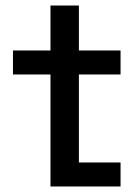

<svg xmlns="http://www.w3.org/2000/svg" viewBox="-20 -676 507 696"><path d="M163 0H417V-87H266V-406H417V-493H266V-656H163V-493H27V-406H163Z"/></svg>

Font: Meta Space Medium
Style: Regular
Weight: 500
Designer: Meta Pool / Florian Karsten
Foundry: Meta Pool / Florian Karsten
Version: Version 2.000;Glyphs 3.1.1 (3137)